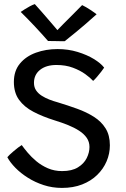

<svg xmlns="http://www.w3.org/2000/svg" viewBox="-20 -915 616 941"><path d="M283.5 6Q236.5 6 194.2 -7.8Q152 -21.5 116.8 -43.8Q81.5 -66 55.5 -92.5Q29.5 -119 16 -144.5Q19 -148.5 27.5 -156.8Q36 -165 47 -174.2Q58 -183.5 68.8 -191.8Q79.5 -200 86.5 -204Q97.5 -188.5 115.5 -167Q133.5 -145.5 158.2 -124.8Q183 -104 214.8 -90.2Q246.5 -76.5 284.5 -76.5Q332.5 -76.5 362 -94.8Q391.5 -113 405 -140.2Q418.5 -167.5 418.5 -194.5Q418.5 -220 405 -239.5Q391.5 -259 368 -274.2Q344.5 -289.5 313.5 -302Q282.5 -314.5 248 -325Q189 -343.5 144 -367Q99 -390.5 73.5 -425.5Q48 -460.5 48 -513.5Q48 -567.5 77.5 -603.2Q107 -639 156 -656.8Q205 -674.5 262 -674.5Q314.5 -674.5 360.2 -660.5Q406 -646.5 440 -625.8Q474 -605 490.5 -583.5Q486 -576.5 476 -563.5Q466 -550.5 455.2 -538Q444.5 -525.5 436.5 -518.5Q423 -533.5 397.8 -551.8Q372.5 -570 337.2 -583.2Q302 -596.5 256.5 -596.5Q206.5 -596.5 176.5 -572.8Q146.5 -549 146.5 -509Q146.5 -487.5 157 -472Q167.5 -456.5 184.5 -445.8Q201.5 -435 222 -427Q242.5 -419 263 -413.5Q312.5 -398.5 358.2 -382Q404 -365.5 440.2 -342.5Q476.5 -319.5 497.5 -285.8Q518.5 -252 518.5 -203Q518.5 -162 502.5 -124.5Q486.5 -87 456.2 -57.5Q426 -28 382.5 -11Q339 6 283.5 6ZM382.5 -890Q391 -886 401.8 -879.8Q412.5 -873.5 423.2 -866.5Q434 -859.5 442.2 -853.5Q450.5 -847.5 453.5 -845Q391 -789 352.2 -757.5Q313.5 -726 297 -713Q288 -713 273 -713.2Q258 -713.5 242 -713.8Q226 -714 215.5 -714Q185 -749 151.5 -784.8Q118 -820.5 81.5 -856.5Q89.5 -862 101.2 -869.5Q113 -877 126 -884Q139 -891 150.5 -895Q166.5 -877.5 184.8 -856.5Q203 -835.5 220 -815.8Q237 -796 249 -782Q261 -768 264.5 -763.5H257.5Q268 -775 290.2 -797.2Q312.5 -819.5 337.8 -844.8Q363 -870 382.5 -890Z"/></svg>

Font: Grandstander Thin
Style: Regular
Weight: 400
Version: Version 1.200